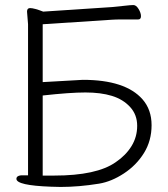

<svg xmlns="http://www.w3.org/2000/svg" viewBox="-20 -730 665 760"><path d="M220 10 181 9Q45 4 45 -22Q45 -34 63 -36H91V-634L87 -684Q87 -698 99 -698Q115 -698 151 -684L423 -702Q446 -704 471.5 -707Q497 -710 508 -710Q519 -710 528.5 -694.5Q538 -679 538 -666Q538 -653 527 -653Q490 -653 464 -653Q438 -653 424 -652L149 -634V-405L308 -414Q476 -414 544 -337Q580 -296 580 -234.5Q580 -173 550 -124.5Q520 -76 470.5 -43.5Q421 -11 372 -3Q292 10 220 10ZM149 -35H194Q363 -35 438 -88Q478 -115 500.5 -151.5Q523 -188 523 -232Q523 -276 495 -306.5Q467 -337 423 -350.5Q379 -364 318 -364Q257 -364 149 -352Z"/></svg>

Font: LXGW WenKai TC Light
Style: Regular
Weight: 300
Designer: LXGW / Fontworks Inc.
Foundry: LXGW / Fontworks Inc.
Version: Version 1.330